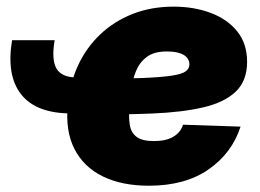

<svg xmlns="http://www.w3.org/2000/svg" viewBox="-20 -559 798 590"><path d="M199.7 -210.4Q91.3 -210.4 45.2 -268.8Q-1 -327.1 17.1 -435.5H147.9Q137.7 -375 153.8 -347.9Q169.9 -320.8 217.8 -320.8ZM437.5 11.7Q354.5 11.7 295.7 -17.1Q236.8 -45.9 208.5 -101.8Q180.2 -157.7 188.5 -237.8Q194.3 -302.7 219.7 -357.7Q245.1 -412.6 287.8 -453.1Q330.6 -493.7 387.5 -516.1Q444.3 -538.6 513.7 -538.6Q575.7 -538.6 627 -519.5Q678.2 -500.5 708.7 -462.9Q739.3 -425.3 739.3 -369.1Q739.3 -310.5 704.3 -277.3Q669.4 -244.1 604.2 -229Q539.1 -213.9 448 -210.2Q356.9 -206.5 244.1 -206.5L262.2 -316.9Q358.9 -316.9 418.2 -319.3Q477.5 -321.8 508.8 -326.7Q540 -331.5 551 -340.1Q562 -348.6 562 -360.8Q562 -379.9 544.2 -390.4Q526.4 -400.9 493.2 -400.9Q453.1 -400.9 430.9 -384Q408.7 -367.2 397.9 -340.6Q387.2 -314 383.8 -285.2Q380.4 -256.3 377.9 -231.9Q375 -200.2 378.7 -176Q382.3 -151.9 399.4 -138.7Q416.5 -125.5 453.1 -125.5Q490.2 -125.5 512.7 -138.9Q535.2 -152.3 542.5 -175.8L719.2 -169.9Q692.9 -88.4 620.8 -38.3Q548.8 11.7 437.5 11.7Z"/></svg>

Font: Inter 24pt Black
Style: Italic
Weight: 900
Italic angle: -9.3988°
Designer: Rasmus Andersson
Foundry: rsms
Version: Version 4.001;git-66647c0bb